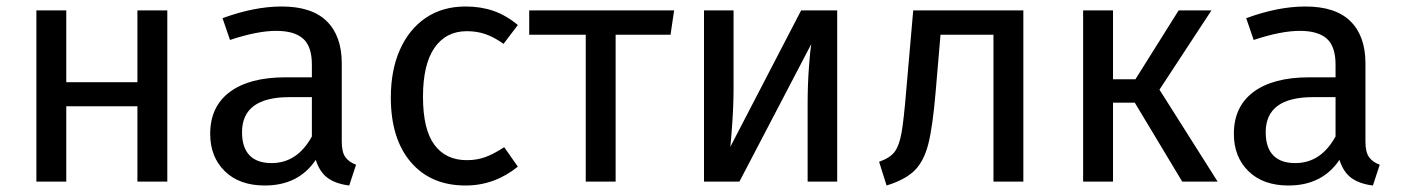

<svg xmlns="http://www.w3.org/2000/svg" viewBox="-20 -559 4317 591"><path d="M403 -232H184V0H92V-527H184V-306H403V-527H495V0H403Z M1076 -52 1055 12Q1014 7 989 -11Q964 -29 952 -67Q899 12 795 12Q717 12 672 -32Q627 -76 627 -147Q627 -231 687.5 -276Q748 -321 859 -321H940V-360Q940 -416 913 -440Q886 -464 830 -464Q772 -464 688 -436L665 -503Q763 -539 847 -539Q940 -539 986 -493.5Q1032 -448 1032 -364V-123Q1032 -91 1043 -75.5Q1054 -60 1076 -52ZM940 -139V-260H871Q725 -260 725 -152Q725 -105 748 -81Q771 -57 816 -57Q895 -57 940 -139Z M1574 -482 1530 -424Q1502 -444 1475.5 -453.5Q1449 -463 1417 -463Q1353 -463 1317.5 -412Q1282 -361 1282 -261Q1282 -161 1317 -113.5Q1352 -66 1417 -66Q1448 -66 1474 -75.5Q1500 -85 1532 -106L1574 -46Q1502 12 1413 12Q1306 12 1244.5 -60Q1183 -132 1183 -259Q1183 -343 1211 -406Q1239 -469 1290.5 -504Q1342 -539 1413 -539Q1460 -539 1499 -525.5Q1538 -512 1574 -482Z M2044 -452H1875V0H1783V-452H1609V-527H2055Z M2557 0H2466V-238Q2466 -298 2470 -352Q2474 -406 2477 -423L2256 0H2147V-527H2238V-289Q2238 -236 2234 -179.5Q2230 -123 2228 -107L2446 -527H2557Z M3130 -527V0H3038V-452H2875L2860 -276Q2851 -169 2837.5 -116Q2824 -63 2795.5 -34.5Q2767 -6 2709 12L2686 -61Q2720 -73 2734 -92Q2748 -111 2755 -150Q2762 -189 2770 -286L2791 -527Z M3549 -283 3728 0H3619L3473 -243H3406V0H3314V-527H3406V-315H3475L3608 -527H3709Z M4227 -52 4206 12Q4165 7 4140 -11Q4115 -29 4103 -67Q4050 12 3946 12Q3868 12 3823 -32Q3778 -76 3778 -147Q3778 -231 3838.5 -276Q3899 -321 4010 -321H4091V-360Q4091 -416 4064 -440Q4037 -464 3981 -464Q3923 -464 3839 -436L3816 -503Q3914 -539 3998 -539Q4091 -539 4137 -493.5Q4183 -448 4183 -364V-123Q4183 -91 4194 -75.5Q4205 -60 4227 -52ZM4091 -139V-260H4022Q3876 -260 3876 -152Q3876 -105 3899 -81Q3922 -57 3967 -57Q4046 -57 4091 -139Z"/></svg>

Font: Fira Sans
Style: Regular
Weight: 400
Designer: bBox Type GmbH & Carrois Corporate GbR & Edenspiekermann AG
Foundry: bBox Type GmbH & Carrois Corporate GbR & Edenspiekermann AG
Version: Version 4.301